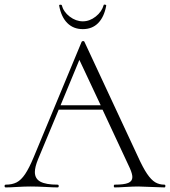

<svg xmlns="http://www.w3.org/2000/svg" viewBox="-23 -817 741 837"><path d="M694 0Q676 0 636 -2Q598 -4 580 -4Q559 -4 525 -2Q493 0 477 0Q473 0 473 -6Q473 -12 477 -12Q518 -12 536 -19.5Q554 -27 554 -45Q554 -59 543 -84L424 -339H233L143 -123Q129 -89 129 -67Q129 -38 153 -25Q177 -12 228 -12Q233 -12 233 -6Q233 0 228 0Q210 0 176 -2Q138 -4 110 -4Q85 -4 51 -2Q21 0 2 0Q-3 0 -3 -6Q-3 -12 2 -12Q30 -12 49.5 -22Q69 -32 86.5 -58Q104 -84 124 -132L333 -635Q335 -638 339.5 -638Q344 -638 345 -635L577 -137Q600 -86 618 -59.5Q636 -33 653.5 -22.5Q671 -12 694 -12Q698 -12 698 -6Q698 0 694 0ZM416 -358 323 -556 241 -358ZM235 -792Q234 -796 239 -796.5Q244 -797 246 -795Q254 -765 281 -744.5Q308 -724 338 -724Q368 -724 394.5 -745Q421 -766 429 -795Q429 -797 433 -797Q436 -797 438.5 -795.5Q441 -794 440 -792Q431 -743 405 -716.5Q379 -690 338 -690Q297 -690 270.5 -716.5Q244 -743 235 -792Z"/></svg>

Font: Cormorant Infant Light
Style: Regular
Weight: 300
Designer: Christian Thalmann (Catharsis Fonts)
Version: Version 3.000